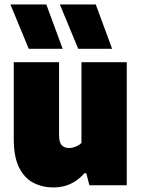

<svg xmlns="http://www.w3.org/2000/svg" viewBox="-20 -828 630 858"><path d="M219 9.5Q168 9.5 128 -11.8Q88 -33 64.8 -80.5Q41.5 -128 41.5 -206.5V-550H244V-223Q244 -191 256.2 -178.8Q268.5 -166.5 288 -166.5Q302.5 -166.5 318.2 -172.8Q334 -179 344 -189.5V-550H546.5V0H379.5L365.5 -54H357.5Q301.5 10 219 9.5ZM329.5 -610 247.5 -808H408L481 -610ZM108.5 -610 26.5 -808H187L260 -610Z"/></svg>

Font: Encode Sans Semi Condensed Black
Style: Regular
Weight: 900
Width: 4
Designer: Multiple Designers
Foundry: Impallari Type
Version: Version 3.000; ttfautohint (v1.8.3) -l 8 -r 50 -G 200 -x 14 